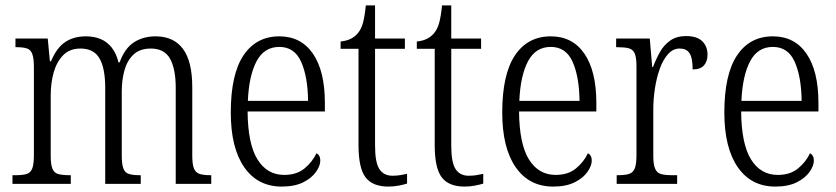

<svg xmlns="http://www.w3.org/2000/svg" viewBox="-20 -678 3081 708"><path d="M26 0V-32H39Q64 -32 78.5 -36.5Q93 -41 99 -57Q105 -73 105 -106V-430Q105 -463 99 -479Q93 -495 79 -499.5Q65 -504 41 -504H37V-536H156L164 -452H168Q189 -502 220.5 -523Q252 -544 297 -544Q327 -544 351 -534Q375 -524 392 -502.5Q409 -481 417 -448H421Q440 -500 474 -522Q508 -544 554 -544Q620 -544 654.5 -498Q689 -452 689 -356V-104Q689 -71 695.5 -56Q702 -41 716.5 -36.5Q731 -32 755 -32H759V0H628V-354Q628 -424 607 -461.5Q586 -499 536 -499Q496 -499 472.5 -477Q449 -455 439 -419Q429 -383 429 -341V-105Q429 -72 435 -56.5Q441 -41 455.5 -36.5Q470 -32 494 -32H499V0H368V-354Q368 -426 347 -462.5Q326 -499 277 -499Q237 -499 213 -474.5Q189 -450 178 -411Q167 -372 167 -326V-103Q167 -71 173.5 -55.5Q180 -40 195.5 -36Q211 -32 236 -32H241V0Z M1019 10Q930 10 880.5 -61.5Q831 -133 831 -263Q831 -404 878 -474Q925 -544 1010 -544Q1090 -544 1134 -480Q1178 -416 1178 -298V-267H893Q894 -147 929.5 -90Q965 -33 1028 -33Q1074 -33 1103 -57Q1132 -81 1147 -113Q1153 -110 1157 -103.5Q1161 -97 1161 -85Q1161 -67 1145.5 -44.5Q1130 -22 1098.5 -6Q1067 10 1019 10ZM1116 -306Q1115 -395 1090.5 -450Q1066 -505 1010 -505Q954 -505 926 -452Q898 -399 894 -306Z M1412 10Q1354 10 1328 -24Q1302 -58 1302 -143V-498H1236V-525Q1257 -527 1272.5 -534.5Q1288 -542 1299 -555Q1312 -570 1318.5 -594Q1325 -618 1329 -658H1363V-536H1473V-498H1363V-141Q1363 -79 1379 -54.5Q1395 -30 1427 -30Q1443 -30 1455 -32Q1467 -34 1481 -37V-1Q1468 3 1450 6.5Q1432 10 1412 10Z M1693 10Q1635 10 1609 -24Q1583 -58 1583 -143V-498H1517V-525Q1538 -527 1553.5 -534.5Q1569 -542 1580 -555Q1593 -570 1599.5 -594Q1606 -618 1610 -658H1644V-536H1754V-498H1644V-141Q1644 -79 1660 -54.5Q1676 -30 1708 -30Q1724 -30 1736 -32Q1748 -34 1762 -37V-1Q1749 3 1731 6.5Q1713 10 1693 10Z M2020 10Q1931 10 1881.5 -61.5Q1832 -133 1832 -263Q1832 -404 1879 -474Q1926 -544 2011 -544Q2091 -544 2135 -480Q2179 -416 2179 -298V-267H1894Q1895 -147 1930.5 -90Q1966 -33 2029 -33Q2075 -33 2104 -57Q2133 -81 2148 -113Q2154 -110 2158 -103.5Q2162 -97 2162 -85Q2162 -67 2146.5 -44.5Q2131 -22 2099.5 -6Q2068 10 2020 10ZM2117 -306Q2116 -395 2091.5 -450Q2067 -505 2011 -505Q1955 -505 1927 -452Q1899 -399 1895 -306Z M2254 0V-32H2259Q2284 -32 2299 -36.5Q2314 -41 2320.5 -56.5Q2327 -72 2327 -106V-433Q2327 -466 2320.5 -481Q2314 -496 2298.5 -500Q2283 -504 2257 -504H2252V-536H2376L2385 -431H2388Q2399 -460 2413.5 -486Q2428 -512 2451.5 -528.5Q2475 -545 2510 -545Q2550 -545 2569.5 -526Q2589 -507 2589 -476Q2589 -452 2576 -437Q2563 -422 2534 -422Q2534 -447 2530 -464Q2526 -481 2515.5 -490Q2505 -499 2486 -499Q2462 -499 2443.5 -478.5Q2425 -458 2413 -424.5Q2401 -391 2395 -351.5Q2389 -312 2389 -275V-103Q2389 -71 2396 -55.5Q2403 -40 2418 -36Q2433 -32 2457 -32H2477V0Z M2839 10Q2750 10 2700.5 -61.5Q2651 -133 2651 -263Q2651 -404 2698 -474Q2745 -544 2830 -544Q2910 -544 2954 -480Q2998 -416 2998 -298V-267H2713Q2714 -147 2749.5 -90Q2785 -33 2848 -33Q2894 -33 2923 -57Q2952 -81 2967 -113Q2973 -110 2977 -103.5Q2981 -97 2981 -85Q2981 -67 2965.5 -44.5Q2950 -22 2918.5 -6Q2887 10 2839 10ZM2936 -306Q2935 -395 2910.5 -450Q2886 -505 2830 -505Q2774 -505 2746 -452Q2718 -399 2714 -306Z"/></svg>

Font: Noto Serif Ethiopic Condensed Light
Style: Regular
Weight: 300
Width: 3
Designer: Monotype Design Team
Foundry: Monotype Imaging Inc.
Version: Version 2.102